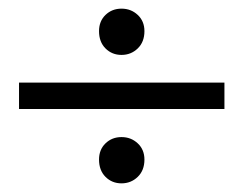

<svg xmlns="http://www.w3.org/2000/svg" viewBox="-20 -525 563 444"><path d="M261 -398Q239 -398 224 -413Q209 -428 209 -453Q209 -476 224 -490.5Q239 -505 261 -505Q283 -505 298.5 -490.5Q314 -476 314 -453Q314 -428 298.5 -413Q283 -398 261 -398ZM24 -273V-334H499V-273ZM261 -101Q239 -101 224 -116Q209 -131 209 -156Q209 -179 224 -193.5Q239 -208 261 -208Q283 -208 298.5 -193.5Q314 -179 314 -156Q314 -131 298.5 -116Q283 -101 261 -101Z"/></svg>

Font: Average
Style: Regular
Weight: 400
Designer: Eduardo Tunni
Foundry: Eduardo Rodriguez Tunni
Version: Version 1.003; ttfautohint (v1.8.4.7-5d5b)